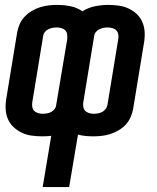

<svg xmlns="http://www.w3.org/2000/svg" viewBox="-20 -548 640 783"><path d="M154 215 189 6Q180 7 170.5 7.5Q161 8 152 8Q130 8 108.5 5Q87 2 68.5 -7Q50 -16 35 -30Q20 -44 12 -63Q4 -82 3 -104Q2 -126 6 -148L50 -416Q53 -433 60.5 -450Q68 -467 81 -480.5Q94 -494 110 -503.5Q126 -513 143.5 -518.5Q161 -524 178.5 -526Q196 -528 213 -528Q241 -528 268 -522.5Q295 -517 316 -502Q340 -517 367.5 -522.5Q395 -528 421 -528Q443 -528 464.5 -525Q486 -522 505 -513Q524 -504 538.5 -490Q553 -476 561 -457Q569 -438 570 -416Q571 -394 567 -372L523 -104Q520 -87 512.5 -70Q505 -53 492.5 -39.5Q480 -26 463.5 -16.5Q447 -7 430 -1.5Q413 4 395.5 6Q378 8 361 8Q344 8 328.5 6.5Q313 5 298 1L262 215ZM154 -84Q162 -84 171 -85.5Q180 -87 188 -91Q196 -95 202 -102.5Q208 -110 209 -119L254 -387Q255 -397 254 -407Q253 -417 247 -423.5Q241 -430 231.5 -433Q222 -436 212 -436Q203 -436 194.5 -434.5Q186 -433 177.5 -429Q169 -425 163 -417.5Q157 -410 156 -401L112 -133Q110 -123 111.5 -113Q113 -103 119 -96.5Q125 -90 134.5 -87Q144 -84 154 -84ZM362 -84Q370 -84 379 -85.5Q388 -87 396 -91Q404 -95 410 -102.5Q416 -110 418 -119L462 -387Q464 -397 462.5 -407Q461 -417 455 -423.5Q449 -430 439.5 -433Q430 -436 420 -436Q411 -436 402.5 -434.5Q394 -433 385.5 -429Q377 -425 371 -417.5Q365 -410 364 -401L320 -133Q318 -123 319.5 -113Q321 -103 327 -96.5Q333 -90 342.5 -87Q352 -84 362 -84Z"/></svg>

Font: Iosevka SS04 Semibold Extended
Style: Italic
Weight: 600
Width: 7
Italic angle: -9°
Monospace: yes
Designer: Belleve Invis
Foundry: Belleve Invis
Version: Version 19.0.0; ttfautohint (v1.8.4)